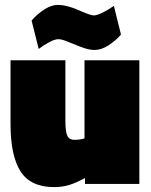

<svg xmlns="http://www.w3.org/2000/svg" viewBox="-20 -751 617 784"><path d="M23 -244V-505H247V-259Q247 -213 255 -196.5Q263 -180 284 -180Q294 -180 305.5 -181.5Q317 -183 325 -186V-505H549V0H327V-24Q290 -4 262 4.5Q234 13 201 13Q105 13 64 -51Q23 -115 23 -244ZM276 -573Q271 -575 251 -583Q231 -591 218 -591Q204 -591 180.5 -578.5Q157 -566 138 -551L109 -667Q129 -691 159 -711Q189 -731 216 -731Q256 -731 316 -703Q352 -688 363 -688Q376 -688 400 -700Q424 -712 445 -727L474 -610Q454 -586 424 -566.5Q394 -547 367 -547Q348 -547 327.5 -553.5Q307 -560 276 -573Z"/></svg>

Font: Cairo Black
Style: Regular
Weight: 900
Designer: Mohamed Gaber, Accademia di Belle Arti di Urbino and others
Foundry: Kief Type Foundry, Accademia di Belle Arti di Urbino and others
Version: Version 3.011